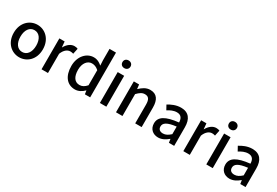

<svg xmlns="http://www.w3.org/2000/svg" viewBox="66 -1873 4279 2961"><g transform="rotate(30 2205.0 -392.0)"><path d="M307 13C443 13 566 -92 566 -275C566 -458 443 -564 307 -564C171 -564 48 -458 48 -275C48 -92 171 13 307 13ZM307 -81C221 -81 167 -158 167 -275C167 -391 221 -469 307 -469C394 -469 448 -391 448 -275C448 -158 394 -81 307 -81Z M701 0H816V-343C850 -430 904 -461 949 -461C971 -461 985 -458 1004 -452L1025 -552C1008 -560 990 -564 963 -564C904 -564 846 -522 807 -451H804L795 -550H701Z M1300 13C1362 13 1419 -20 1460 -62H1464L1473 0H1567V-797H1452V-593L1457 -502C1412 -540 1372 -564 1309 -564C1186 -564 1073 -453 1073 -275C1073 -92 1162 13 1300 13ZM1327 -82C1241 -82 1192 -151 1192 -276C1192 -395 1254 -468 1331 -468C1372 -468 1411 -455 1452 -418V-149C1412 -103 1373 -82 1327 -82Z M1797 -653C1839 -653 1869 -680 1869 -722C1869 -763 1839 -790 1797 -790C1755 -790 1726 -763 1726 -722C1726 -680 1755 -653 1797 -653ZM1740 0H1855V-550H1740Z M2027 0H2142V-390C2190 -439 2225 -465 2276 -465C2341 -465 2369 -427 2369 -332V0H2484V-346C2484 -486 2432 -564 2315 -564C2240 -564 2184 -523 2133 -474H2130L2121 -550H2027Z M2781 13C2847 13 2906 -20 2956 -63H2960L2969 0H3063V-331C3063 -477 3000 -564 2863 -564C2775 -564 2698 -528 2641 -492L2684 -414C2731 -444 2785 -470 2843 -470C2924 -470 2947 -414 2948 -350C2719 -325 2619 -264 2619 -146C2619 -49 2686 13 2781 13ZM2816 -78C2767 -78 2730 -100 2730 -154C2730 -216 2785 -258 2948 -277V-142C2903 -101 2864 -78 2816 -78Z M3226 0H3341V-343C3375 -430 3429 -461 3474 -461C3496 -461 3510 -458 3529 -452L3550 -552C3533 -560 3515 -564 3488 -564C3429 -564 3371 -522 3332 -451H3329L3320 -550H3226Z M3692 -653C3734 -653 3764 -680 3764 -722C3764 -763 3734 -790 3692 -790C3650 -790 3621 -763 3621 -722C3621 -680 3650 -653 3692 -653ZM3635 0H3750V-550H3635Z M4052 13C4118 13 4177 -20 4227 -63H4231L4240 0H4334V-331C4334 -477 4271 -564 4134 -564C4046 -564 3969 -528 3912 -492L3955 -414C4002 -444 4056 -470 4114 -470C4195 -470 4218 -414 4219 -350C3990 -325 3890 -264 3890 -146C3890 -49 3957 13 4052 13ZM4087 -78C4038 -78 4001 -100 4001 -154C4001 -216 4056 -258 4219 -277V-142C4174 -101 4135 -78 4087 -78Z"/></g></svg>

Font: DAIFUKU Sans JP Medium
Style: Regular
Weight: 500
Designer: Original font ‘Source Han Sans JP’ : Ryoko NISHIZUKA  (kana, bopomofo & ideographs); Paul D. Hunt (Latin, Greek & Cyrill
Foundry: Daifuku
Version: Version 1.000